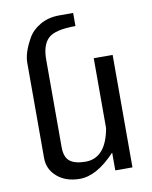

<svg xmlns="http://www.w3.org/2000/svg" viewBox="-85 -808 696 881"><g transform="rotate(-10 263.5 -367.5)"><path d="M255 -63Q350 -63 374 -198V-524H462V0H382V-83Q295 10 216 10Q151 10 110.5 -25Q70 -60 70 -112V-556Q70 -604 106 -667Q124 -700 162.5 -722.5Q201 -745 252 -745H317V-684Q222 -684 190 -654Q158 -624 158 -556V-148Q158 -100 182.5 -81.5Q207 -63 255 -63Z"/></g></svg>

Font: Autonym
Style: Regular
Weight: 500
Version: Version 1.0.20131126